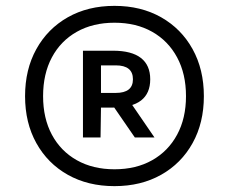

<svg xmlns="http://www.w3.org/2000/svg" viewBox="-20 -769 782 655"><path d="M370.5 -134Q280 -134 211.2 -172.8Q142.5 -211.5 104 -280.8Q65.5 -350 65.5 -441Q65.5 -532 104 -601.5Q142.5 -671 211.2 -710Q280 -749 370.5 -749Q461 -749 529.8 -710Q598.5 -671 637 -601.5Q675.5 -532 675.5 -441Q675.5 -350 637 -280.8Q598.5 -211.5 529.8 -172.8Q461 -134 370.5 -134ZM440 -300 367 -406 425.5 -419 507 -300ZM370.5 -191.5Q444.5 -191.5 499.2 -222.5Q554 -253.5 584.2 -309.5Q614.5 -365.5 614.5 -441Q614.5 -517 584.2 -573.2Q554 -629.5 499.2 -660.5Q444.5 -691.5 370.5 -691.5Q297 -691.5 242 -660.5Q187 -629.5 157 -573.2Q127 -517 127 -441Q127 -365.5 157 -309.5Q187 -253.5 242 -222.5Q297 -191.5 370.5 -191.5ZM263 -300V-596H365.5Q429 -596 460.8 -571.2Q492.5 -546.5 492.5 -498.5Q492.5 -450.5 461.2 -426.2Q430 -402 365.5 -402H324.5L323 -300ZM324.5 -452H375Q433.5 -452 433.5 -498.5Q433.5 -546 375 -546H324.5Z"/></svg>

Font: Encode Sans SC SemiExpanded SemiBold
Style: Regular
Weight: 600
Width: 6
Designer: Multiple Designers
Foundry: Impallari Type
Version: Version 3.002